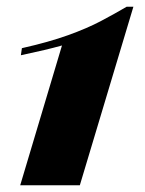

<svg xmlns="http://www.w3.org/2000/svg" viewBox="-20 -550 431 570"><path d="M376 -530 217 0H40L164 -415Q139 -408 111.5 -401.5Q84 -395 42 -386L45 -407Q125 -425 182 -445.5Q239 -466 280.5 -488Q322 -510 356 -530Z"/></svg>

Font: Playfair Display Black
Style: Italic
Weight: 900
Italic angle: -14°
Designer: Claus Eggers Sørensen
Foundry: Claus Eggers Sørensen
Version: Version 1.203